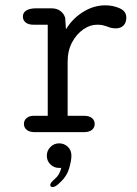

<svg xmlns="http://www.w3.org/2000/svg" viewBox="-20 -508 526 738"><path d="M240 -63H301.5Q323 -63 333.5 -54.2Q344 -45.5 344 -31.5Q344 -17.5 333.5 -8.8Q323 0 301.5 0H115Q93.5 0 82.8 -8.8Q72 -17.5 72 -31.5Q72 -45.5 82.2 -54.2Q92.5 -63 110.5 -63H163.5V-413H108Q89.5 -413 78.8 -421.5Q68 -430 68 -444.5Q68 -459.5 81.2 -467.8Q94.5 -476 118.5 -476H178Q197.5 -476 211.2 -466.5Q225 -457 230.5 -440L233.5 -395.5Q259 -437 299.5 -462.2Q340 -487.5 385 -487.5Q414.5 -487.5 440 -476.2Q465.5 -465 465.5 -440.5Q465.5 -420.5 454.5 -409.8Q443.5 -399 425 -399Q415 -399 407 -401Q399 -403 390.5 -406.5Q382 -409.5 374.2 -411.2Q366.5 -413 352.5 -413Q326.5 -413 300.5 -395.2Q274.5 -377.5 257.2 -345.5Q240 -313.5 240 -271ZM207.5 43Q226.5 43 240.5 56Q254.5 69 254.5 90.5Q254.5 110.5 245 141.5Q235.5 172.5 205.5 198.5Q198.5 205 192.5 208Q186.5 211 181.5 211Q177.5 211 175.2 208.2Q173 205.5 173 203Q173 199 177.5 193Q182 187 190.5 180Q200.5 171.5 206.8 160.2Q213 149 215.5 137Q214.5 137.5 211.8 137.5Q209 137.5 207.5 137.5Q187.5 137.5 173.8 124Q160 110.5 160 90.5Q160 71 173.8 57Q187.5 43 207.5 43Z"/></svg>

Font: Sono
Style: Regular
Weight: 400
Designer: Tyler Finck
Foundry: Tyler Finck
Version: Version 2.112